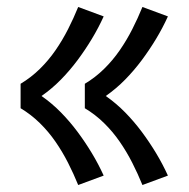

<svg xmlns="http://www.w3.org/2000/svg" viewBox="-20 -615 540 550"><path d="M388 -85Q375 -117 359 -148.5Q343 -180 323 -209Q303 -238 278 -262.5Q253 -287 223 -305V-375Q253 -393 278 -417.5Q303 -442 323 -471Q343 -500 359 -531.5Q375 -563 388 -595L461 -568Q446 -535 427 -503.5Q408 -472 386 -442.5Q364 -413 338.5 -387Q313 -361 283 -340Q313 -319 338.5 -293Q364 -267 386 -237.5Q408 -208 427 -176.5Q446 -145 461 -112ZM204 -85Q191 -117 175 -148.5Q159 -180 139 -209Q119 -238 94 -262.5Q69 -287 39 -305V-375Q69 -393 94 -417.5Q119 -442 139 -471Q159 -500 175 -531.5Q191 -563 204 -595L277 -568Q262 -535 243 -503.5Q224 -472 202 -442.5Q180 -413 154.5 -387Q129 -361 99 -340Q129 -319 154.5 -293Q180 -267 202 -237.5Q224 -208 243 -176.5Q262 -145 277 -112Z"/></svg>

Font: Iosevka Slab Medium
Style: Regular
Weight: 500
Monospace: yes
Designer: Belleve Invis
Foundry: Belleve Invis
Version: Version 11.1.1; ttfautohint (v1.8.3)